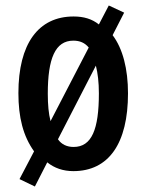

<svg xmlns="http://www.w3.org/2000/svg" viewBox="-20 -613 527 699"><path d="M446 -273C446 -362 427 -436 390 -485L432 -567L376 -593L340 -524C315 -544 285 -553 248 -553C119 -553 47 -453 47 -274C47 -186 64 -118 104 -62L51 39L107 66L152 -22C178 -1 210 10 247 10C376 10 446 -91 446 -273ZM154 -272C154 -400 181 -465 247 -465C271 -465 289 -457 303 -440L164 -172C157 -199 154 -232 154 -272ZM340 -273C340 -142 314 -78 248 -78C224 -78 204 -87 191 -106L329 -374C336 -347 340 -313 340 -273Z"/></svg>

Font: Noto Sans Hebrew ExtraCondensed SemiBold
Style: Regular
Weight: 600
Width: 2
Designer: Ben Nathan
Foundry: Google LLC
Version: Version 3.001